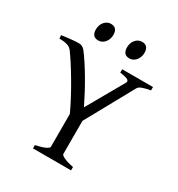

<svg xmlns="http://www.w3.org/2000/svg" viewBox="-187 -921 969 1044"><g transform="rotate(30 297.0 -399.5)"><path d="M175.8 0V-21Q220.2 -30.3 238 -39.8Q255.9 -49.3 255.9 -56.2V-262.2Q237.8 -301.8 214.8 -344.7Q191.9 -387.7 168 -428.2Q144 -468.8 121.6 -503.7Q99.1 -538.6 82 -562Q77.6 -567.4 72 -572.3Q66.4 -577.1 57.6 -580.8Q48.8 -584.5 35.6 -586.7Q22.5 -588.9 2 -588.9L0 -609.9Q28.8 -613.8 57.6 -616.9Q86.4 -620.1 106.9 -620.1Q129.4 -620.1 145 -601.1Q163.1 -577.6 184.1 -545.7Q205.1 -513.7 226.1 -478Q247.1 -442.4 267.1 -404.8Q287.1 -367.2 304.2 -332L435.1 -562Q442.4 -574.7 430.4 -582Q418.5 -589.4 380.9 -594.2V-615.2H574.2V-594.2Q540.5 -587.9 522.7 -581.3Q504.9 -574.7 498 -562L334 -264.2V-56.2Q334 -53.2 338.1 -49.1Q342.3 -44.9 351.8 -40Q361.3 -35.2 376.7 -30.3Q392.1 -25.4 415 -21V0ZM441.4 -752.4Q441.4 -738.8 437 -726.6Q432.6 -714.4 425 -705.3Q417.5 -696.3 407.2 -690.9Q397 -685.5 384.8 -685.5Q362.8 -685.5 353.3 -697.8Q343.8 -710 343.8 -732.4Q343.8 -746.1 348.1 -758.3Q352.5 -770.5 360.4 -779.5Q368.2 -788.6 378.2 -793.7Q388.2 -798.8 399.9 -798.8Q441.4 -798.8 441.4 -752.4ZM246.1 -752.4Q246.1 -738.8 241.7 -726.6Q237.3 -714.4 229.7 -705.3Q222.2 -696.3 211.9 -690.9Q201.7 -685.5 189.5 -685.5Q167.5 -685.5 158 -697.8Q148.4 -710 148.4 -732.4Q148.4 -746.1 152.8 -758.3Q157.2 -770.5 165 -779.5Q172.9 -788.6 182.9 -793.7Q192.9 -798.8 204.6 -798.8Q246.1 -798.8 246.1 -752.4Z"/></g></svg>

Font: Gentium Plus APac
Style: Regular
Weight: 400
Designer: J. Victor Gaultney, Annie Olsen, Iska Routamaa, Becca Hirsbrunner
Foundry: SIL International
Version: Version 5.000